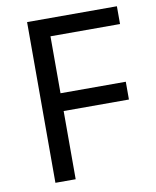

<svg xmlns="http://www.w3.org/2000/svg" viewBox="-81 -777 681 840"><g transform="rotate(-10 259.5 -357.0)"><path d="M187 0H97V-714H496V-635H187V-382H477V-303H187Z"/></g></svg>

Font: Noto Sans Gunjala Gondi
Style: Regular
Weight: 400
Designer: Ek Type
Foundry: Ek Type
Version: Version 1.004